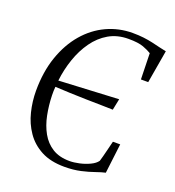

<svg xmlns="http://www.w3.org/2000/svg" viewBox="-137 -860 893 977"><g transform="rotate(20 310.0 -371.5)"><path d="M320.5 8Q245.5 8 194.2 -19.2Q143 -46.5 111.8 -92Q80.5 -137.5 66.8 -193.5Q53 -249.5 53 -306.5Q53 -409.5 81.5 -491.8Q110 -574 159.8 -632Q209.5 -690 275.2 -720.5Q341 -751 415.5 -751Q447.5 -751 474.8 -747.8Q502 -744.5 525.2 -739.2Q548.5 -734 568.2 -729Q588 -724 605 -721L574.5 -543H535L531.5 -684Q515 -694.5 487 -705Q459 -715.5 405.5 -715.5Q345.5 -715.5 299.5 -688.8Q253.5 -662 221 -616.2Q188.5 -570.5 168.8 -513Q149 -455.5 142 -394L465.5 -410.5L453 -349.5Q428 -350.5 390 -351Q352 -351.5 307.8 -352.5Q263.5 -353.5 219.5 -355.2Q175.5 -357 139 -359Q138 -347.5 137.5 -336Q137 -324.5 137.5 -312.5Q139 -258 149.2 -207Q159.5 -156 182 -115.8Q204.5 -75.5 242 -52Q279.5 -28.5 335.5 -28.5Q358.5 -28.5 388 -35Q417.5 -41.5 443 -53.8Q468.5 -66 480 -82.5Q484 -95.5 487.8 -110Q491.5 -124.5 495.2 -139.2Q499 -154 502.5 -168.5Q506 -183 509.5 -196.5H549L529.5 -36Q508.5 -31.5 478.2 -20.8Q448 -10 408.5 -1Q369 8 320.5 8Z"/></g></svg>

Font: Merriweather 96pt Light
Style: Italic
Weight: 300
Italic angle: -7.8°
Version: Version 2.101